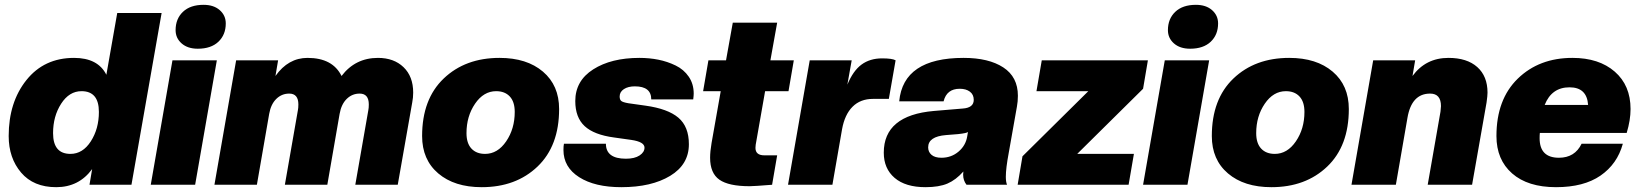

<svg xmlns="http://www.w3.org/2000/svg" viewBox="-20 -766 6796 796"><path d="M16 -202Q16 -342 89.5 -434Q163 -526 287 -526Q386 -526 421 -456L466 -712H650L525 0H351L362 -65Q307 10 213 10Q119 10 67.5 -50.5Q16 -111 16 -202ZM272 -128Q323 -128 356.5 -180Q390 -232 390 -302Q390 -388 318 -388Q267 -388 233.5 -336Q200 -284 200 -214Q200 -128 272 -128Z M789 0H605L695 -516H879ZM800 -564Q758 -564 733 -586Q708 -608 708 -641Q708 -688 738.5 -717Q769 -746 824 -746Q866 -746 891 -724Q916 -702 916 -669Q916 -622 885.5 -593Q855 -564 800 -564Z M1629 0H1453L1507 -309Q1509 -318 1509 -333Q1509 -378 1471 -378Q1440 -378 1417.5 -356Q1395 -334 1388 -294L1337 0H1161L1215 -309Q1217 -318 1217 -333Q1217 -378 1179 -378Q1148 -378 1125.5 -356Q1103 -334 1096 -294L1045 0H869L959 -516H1133L1122 -451Q1175 -526 1255 -526Q1359 -526 1396 -451Q1453 -526 1547 -526Q1613 -526 1653 -487.5Q1693 -449 1693 -382Q1693 -361 1689 -341Z M1991 -128Q2043 -128 2078.5 -180Q2114 -232 2114 -302Q2114 -344 2093.5 -366Q2073 -388 2037 -388Q1985 -388 1949.5 -336Q1914 -284 1914 -214Q1914 -172 1934.5 -150Q1955 -128 1991 -128ZM1977 10Q1864 10 1797 -47Q1730 -104 1730 -202Q1730 -355 1819.5 -440.5Q1909 -526 2051 -526Q2164 -526 2231 -469Q2298 -412 2298 -314Q2298 -161 2208.5 -75.5Q2119 10 1977 10Z M2556 10Q2446 10 2381 -31.5Q2316 -73 2316 -144Q2316 -161 2318 -170H2492Q2492 -108 2575 -108Q2611 -108 2631.5 -121.5Q2652 -135 2652 -154Q2652 -178 2597 -186L2526 -196Q2443 -207 2404 -243Q2365 -279 2365 -347Q2365 -431 2439.5 -478.5Q2514 -526 2631 -526Q2672 -526 2709.5 -518.5Q2747 -511 2781 -494.5Q2815 -478 2835.5 -448Q2856 -418 2856 -378Q2856 -370 2854 -354H2680Q2680 -408 2612 -408Q2584 -408 2566.5 -396.5Q2549 -385 2549 -366Q2549 -353 2555.5 -347.5Q2562 -342 2585 -338L2656 -328Q2749 -315 2792.5 -278Q2836 -241 2836 -168Q2836 -84 2758.5 -37Q2681 10 2556 10Z M3088 6Q3001 6 2962.5 -21Q2924 -48 2924 -112Q2924 -138 2930 -173L2968 -388H2895L2917 -516H2990L3018 -672H3202L3174 -516H3271L3249 -388H3152L3113 -166Q3112 -161 3112 -153Q3112 -122 3149 -122H3202L3181 0Q3106 6 3088 6Z M3431 0H3247L3337 -516H3511L3493 -415Q3517 -473 3552 -498.5Q3587 -524 3637 -524Q3679 -524 3693 -516L3665 -356H3599Q3547 -356 3514.5 -323.5Q3482 -291 3471 -230Z M3817 10Q3734 10 3689 -28.5Q3644 -67 3644 -133Q3644 -288 3852 -306L3971 -316Q4017 -319 4017 -352Q4017 -374 4001 -386Q3985 -398 3959 -398Q3905 -398 3892 -346H3708Q3725 -526 3975 -526Q4079 -526 4139.5 -486.5Q4200 -447 4200 -369Q4200 -345 4196 -324L4162 -132Q4150 -68 4150 -33Q4150 -12 4155 0H3987Q3973 -18 3973 -42Q3973 -49 3974 -55Q3943 -20 3908 -5Q3873 10 3817 10ZM3883 -112Q3924 -112 3954 -137.5Q3984 -163 3990 -201L3993 -219Q3989 -214 3952 -210L3902 -206Q3828 -200 3828 -155Q3828 -136 3842 -124Q3856 -112 3883 -112Z M4659 0H4199L4219 -118L4492 -388H4277L4299 -516H4739L4719 -398L4446 -128H4681Z M4903 0H4719L4809 -516H4993ZM4914 -564Q4872 -564 4847 -586Q4822 -608 4822 -641Q4822 -688 4852.5 -717Q4883 -746 4938 -746Q4980 -746 5005 -724Q5030 -702 5030 -669Q5030 -622 4999.5 -593Q4969 -564 4914 -564Z M5265 -128Q5317 -128 5352.5 -180Q5388 -232 5388 -302Q5388 -344 5367.5 -366Q5347 -388 5311 -388Q5259 -388 5223.5 -336Q5188 -284 5188 -214Q5188 -172 5208.5 -150Q5229 -128 5265 -128ZM5251 10Q5138 10 5071 -47Q5004 -104 5004 -202Q5004 -355 5093.5 -440.5Q5183 -526 5325 -526Q5438 -526 5505 -469Q5572 -412 5572 -314Q5572 -161 5482.5 -75.5Q5393 10 5251 10Z M6083 0H5899L5952 -303Q5954 -319 5954 -326Q5954 -378 5909 -378Q5832 -378 5815 -277L5767 0H5583L5673 -516H5847L5836 -451Q5891 -526 5985 -526Q6062 -526 6104.5 -488Q6147 -450 6147 -382Q6147 -369 6143 -341Z M6431 10Q6314 10 6249 -47Q6184 -104 6184 -202Q6184 -354 6272.5 -440Q6361 -526 6499 -526Q6609 -526 6674.5 -469Q6740 -412 6740 -314Q6740 -268 6724 -215H6364Q6363 -207 6363 -193Q6363 -112 6443 -112Q6509 -112 6537 -170H6708Q6685 -86 6615.5 -38Q6546 10 6431 10ZM6487 -404Q6413 -404 6384 -331H6564Q6559 -404 6487 -404Z"/></svg>

Font: Creato Display Black
Style: Italic
Weight: 900
Italic angle: -10°
Version: Version 1.000